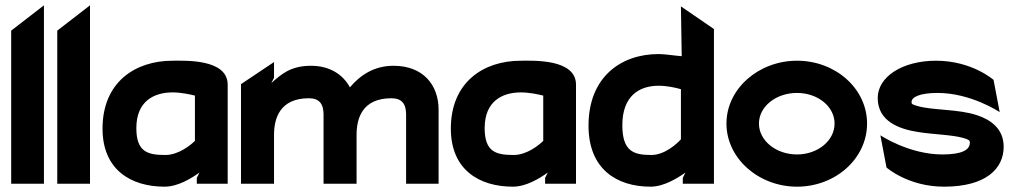

<svg xmlns="http://www.w3.org/2000/svg" viewBox="-20 -690 3809 721"><path d="M22 0H145V-670L22 -575Z M195 0H318V-670L195 -575Z M365 -207C365 -53 471 11 598 11C648 11 698 -20 729 -42L719 -22V0H835V-372C835 -470 673 -462 628 -462C487 -462 365 -381 365 -207ZM492 -209C492 -309 557 -343 628 -343C659 -343 692 -336 712 -331V-161C697 -146 651 -108 601 -108C535 -108 492 -119 492 -209Z M885 0H1009V-183C1009 -246 1031 -321 1140 -321C1178 -321 1195 -301 1195 -260V0H1319V-183C1319 -247 1341 -321 1450 -321C1488 -321 1505 -301 1505 -260V0H1627V-278C1627 -372 1568 -443 1458 -443C1384 -443 1332 -407 1294 -362C1267 -412 1216 -443 1148 -443C1070 -443 1035 -410 999 -378L1009 -398V-457L885 -374Z M1673 -207C1673 -53 1779 11 1906 11C1956 11 2006 -20 2037 -42L2027 -22V0H2143V-372C2143 -470 1981 -462 1936 -462C1795 -462 1673 -381 1673 -207ZM1800 -209C1800 -309 1865 -343 1936 -343C1967 -343 2000 -336 2020 -331V-161C2005 -146 1959 -108 1909 -108C1843 -108 1800 -119 1800 -209Z M2190 -218C2190 -55 2296 11 2423 11C2473 11 2524 -21 2554 -42L2544 -22V0H2661V-581L2537 -666L2540 -479C2512 -481 2478 -487 2453 -487C2312 -487 2190 -401 2190 -218ZM2317 -220C2317 -331 2382 -368 2453 -368C2484 -368 2517 -361 2537 -355V-167C2522 -150 2476 -108 2426 -108C2360 -108 2317 -121 2317 -220Z M2708 -226C2708 -95 2829 11 2973 11C3118 11 3236 -95 3236 -226C3236 -357 3118 -462 2973 -462C2829 -462 2708 -357 2708 -226ZM2830 -226C2830 -290 2894 -341 2973 -341C3051 -341 3114 -290 3114 -226C3114 -162 3051 -110 2973 -110C2894 -110 2830 -162 2830 -226Z M3276 -322C3276 -234 3357 -205 3429 -194C3486 -185 3555 -184 3597 -172C3618 -166 3622 -163 3622 -154C3622 -127 3592 -110 3519 -110C3393 -110 3286 -182 3286 -182L3309 -61C3309 -61 3390 11 3525 11C3683 11 3749 -57 3749 -139C3749 -206 3701 -240 3650 -257C3580 -281 3483 -275 3425 -292C3404 -298 3403 -300 3403 -307C3403 -325 3433 -341 3501 -341C3627 -341 3734 -269 3734 -269L3711 -390C3711 -390 3630 -462 3495 -462C3369 -462 3276 -402 3276 -322Z"/></svg>

Font: Charger EcoBlack
Style: Black
Weight: 1000
Designer: Jasper
Foundry: Cannot Into Space Fonts
Version: Version 1.1